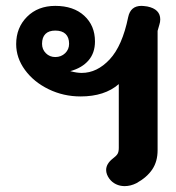

<svg xmlns="http://www.w3.org/2000/svg" viewBox="-20 -623 600 653"><path d="M404 10Q388 10 374.5 3.5Q361 -3 352 -15Q341 -30 341 -45Q341 -66 364 -84Q376 -93 380 -100Q384 -107 384 -120V-337Q336 -295 254 -295Q196 -295 145.5 -319.5Q95 -344 65 -385Q35 -426 35 -473Q35 -529 72 -566Q109 -603 168 -603Q230 -603 266.5 -569.5Q303 -536 303 -482Q303 -443 281 -417.5Q259 -392 219 -381Q241 -375 258 -375Q310 -375 353 -421Q396 -467 416 -565Q424 -603 461 -603Q467 -603 481 -601Q525 -592 525 -557Q525 -548 522 -539L516 -518V-112Q516 -74 498 -47Q480 -20 444 0Q424 10 404 10ZM215 -474Q215 -496 203 -507.5Q191 -519 168 -519Q146 -519 134.5 -507.5Q123 -496 123 -474Q123 -455 136 -442Q149 -429 168 -429Q188 -429 201.5 -442Q215 -455 215 -474Z"/></svg>

Font: Niramit
Style: Bold
Weight: 700
Designer: Katatrad Aksorn Co.,Ltd.
Foundry: Cadson Demak Co.,Ltd.
Version: Version 1.001; ttfautohint (v1.6)